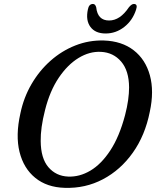

<svg xmlns="http://www.w3.org/2000/svg" viewBox="-20 -912 773 946"><path d="M491.5 -712.5Q580.5 -709.5 638.8 -664.2Q697 -619 718.5 -540.8Q740 -462.5 718 -361Q695 -245 634.5 -159.8Q574 -74.5 487.2 -28.8Q400.5 17 298.5 13.5Q211.5 11 154 -35.5Q96.5 -82 76.2 -163.5Q56 -245 80.5 -353.5Q96.5 -431 135 -497.2Q173.5 -563.5 228.8 -612.5Q284 -661.5 351.2 -688Q418.5 -714.5 491.5 -712.5ZM315.5 -42Q371.5 -39.5 425.2 -71.2Q479 -103 523.5 -170.8Q568 -238.5 596 -344Q606.5 -384 611.2 -418.2Q616 -452.5 616 -481.5Q615.5 -563.5 577 -608.5Q538.5 -653.5 477.5 -656.5Q421.5 -659.5 367.2 -626.5Q313 -593.5 269.2 -528.5Q225.5 -463.5 202 -370Q190.5 -325 185.2 -286.8Q180 -248.5 180.5 -217.5Q181 -132 218.5 -88.2Q256 -44.5 315.5 -42ZM517.5 -811Q571.5 -811 615 -876Q628.5 -892.5 639.5 -892.5Q660 -892.5 650.5 -864.5Q633.5 -811.5 592.2 -779.2Q551 -747 500.5 -747Q449.5 -747 425.5 -779.5Q401.5 -812 413 -865.5Q418 -892.5 438 -892.5Q449.5 -892.5 454 -876Q461 -811 517.5 -811Z"/></svg>

Font: Fraunces 72pt S100
Style: Italic
Weight: 400
Italic angle: -16°
Version: Version 1.000; ttfautohint (v1.8.3)